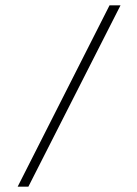

<svg xmlns="http://www.w3.org/2000/svg" viewBox="-20 -651 510 717"><path d="M46 46 389 -631H430L86 46Z"/></svg>

Font: Alumni Sans Light
Style: Regular
Weight: 300
Version: Version 1.018